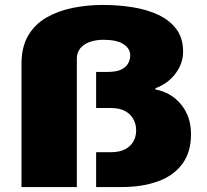

<svg xmlns="http://www.w3.org/2000/svg" viewBox="-20 -757 836 777"><path d="M67 0V-499Q67 -567 94 -613Q121 -659 168 -686Q215 -713 274 -725Q333 -737 396 -737Q457 -737 515 -728Q573 -719 619.5 -697.5Q666 -676 693.5 -639.5Q721 -603 721 -548Q721 -500 690 -459Q659 -418 609 -400V-395Q673 -383 713 -334Q753 -285 753 -214Q753 -142 718.5 -94.5Q684 -47 620.5 -23.5Q557 0 470 0H369V-141H427Q464 -141 486.5 -153Q509 -165 520 -185Q531 -205 531 -229Q531 -254 520 -274.5Q509 -295 486.5 -307.5Q464 -320 427 -320H369V-466H416Q450 -466 469.5 -475Q489 -484 498 -499.5Q507 -515 507 -534Q507 -560 480 -578Q453 -596 399 -596Q367 -596 342.5 -587Q318 -578 304.5 -561Q291 -544 291 -520V0Z"/></svg>

Font: Archivo SemiBold Expanded Black
Style: Regular
Weight: 900
Width: 7
Version: Version 2.001